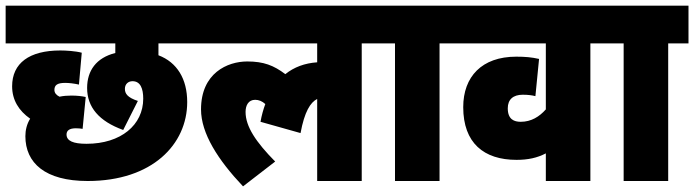

<svg xmlns="http://www.w3.org/2000/svg" viewBox="-20 -642 2462 681"><path d="M287 -132C240 -132 216 -142 216 -165C216 -178 225 -187 249 -187C259 -187 267 -186 273 -185L284 -298C270 -301 254 -303 233 -303C219 -303 205 -302 191 -299C179 -305 173 -313 173 -323C173 -340 183 -348 211 -348C225 -348 242 -346 260 -342L270 -455C248 -461 213 -463 194 -463C84 -463 23 -418 23 -336C23 -287 47 -249 87 -221C75 -202 70 -180 70 -159C70 -64 140 0 291 0C520 0 644 -130 644 -280C644 -362 608 -421 542 -446V-488H681V-622H0V-488H389V-454C321 -437 289 -391 289 -330C289 -262 331 -212 417 -181L469 -284C432 -296 423 -310 423 -327C423 -344 435 -354 450 -354C478 -354 488 -328 488 -292C488 -199 409 -132 287 -132Z M668 -488H1105V-421C1061 -418 1023 -404 992 -379C951 -410 915 -424 857 -424C787 -424 693 -383 693 -254C693 -169 753 -75 842 19L956 -69C888 -138 851 -193 851 -245C851 -268 861 -288 885 -288C898 -288 910 -283 921 -273C914 -254 908 -233 904 -210L1046 -170C1060 -246 1081 -279 1105 -291V0H1263V-488H1334V-622H668Z M1539 -488H1611V-622H1322V-488H1381V0H1539Z M2146 -488V-622H1598V-488H1916V-254C1893 -228 1864 -210 1827 -210C1804 -210 1781 -218 1781 -258C1781 -289 1800 -306 1834 -306C1854 -306 1867 -304 1879 -301L1892 -433C1865 -439 1843 -441 1811 -441C1689 -441 1623 -370 1623 -262C1623 -135 1696 -75 1812 -75C1853 -75 1885 -82 1916 -98V0H2074V-488Z M2350 -488H2422V-622H2133V-488H2192V0H2350Z"/></svg>

Font: Noto Sans Condensed Black
Style: Italic
Weight: 900
Width: 3
Italic angle: -12°
Designer: Monotype Design Team
Foundry: Monotype Imaging Inc.
Version: Version 2.013